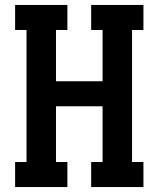

<svg xmlns="http://www.w3.org/2000/svg" viewBox="-20 -755 640 775"><path d="M41 0V-101H87V-634H41V-735H252V-634H206V-427H394V-634H348V-735H559V-634H513V-101H559V0H348V-101H394V-326H206V-101H252V0Z"/></svg>

Font: Iosevka Slab Extended
Style: Bold
Weight: 700
Width: 7
Monospace: yes
Designer: Belleve Invis
Foundry: Belleve Invis
Version: Version 11.1.0; ttfautohint (v1.8.3)